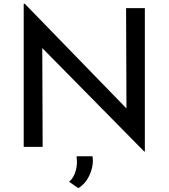

<svg xmlns="http://www.w3.org/2000/svg" viewBox="-20 -765 878 1000"><path d="M734.4 -722.7V24.4H731.4L200.2 -514.6L202.1 0H103.5V-745.1H109.4L638.7 -200.2L636.7 -722.7ZM339.8 181.6Q359.4 166 370.1 137.2Q380.9 108.4 380.9 77.1Q380.9 67.4 378.9 48.8H461.9Q463.9 62.5 463.9 70.3Q463.9 111.3 443.8 152.3Q423.8 193.4 387.7 214.8Z"/></svg>

Font: Josefin Sans CFJ
Style: Regular
Weight: 400
Designer: Santiago Orozco
Foundry: Typemade
Version: Version 2.000